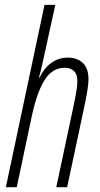

<svg xmlns="http://www.w3.org/2000/svg" viewBox="-20 -780 418 800"><path d="M4.4 0 165.5 -759.8H210.4L161.6 -537.1Q157.7 -516.6 152.6 -496.1Q147.5 -475.6 142.1 -455.6H144Q163.1 -495.6 193.6 -517.8Q224.1 -540 262.7 -540Q301.3 -540 325 -517.6Q348.6 -495.1 348.6 -451.2Q348.6 -428.2 342.8 -394.8Q336.9 -361.3 330.6 -332.5L259.8 0H214.4L285.6 -334.5Q291.5 -362.8 296.9 -391.1Q302.2 -419.4 302.2 -443.8Q302.2 -470.7 288.1 -484.1Q273.9 -497.6 249 -497.6Q198.2 -497.6 165.8 -446.5Q133.3 -395.5 111.3 -290.5L49.8 0Z"/></svg>

Font: Open Sans Condensed Light
Style: Italic
Weight: 300
Width: 3
Italic angle: -12°
Designer: Monotype Design Team
Foundry: Monotype Imaging Inc.
Version: Version 3.000; ttfautohint (v1.8.4)